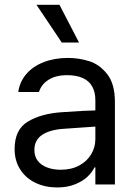

<svg xmlns="http://www.w3.org/2000/svg" viewBox="-20 -783 575 815"><path d="M306.6 -240.2 251 -236.3Q191.4 -232.4 158.7 -210.4Q126 -188.5 126 -146.5Q126 -119.1 140.1 -100.6Q154.3 -82 179.7 -72.3Q205.1 -62.5 237.3 -62.5Q283.2 -62.5 316.4 -80.6Q349.6 -98.6 367.2 -128.4Q384.8 -158.2 384.8 -192.4V-357.4Q384.8 -391.6 371.6 -415.5Q358.4 -439.5 331.5 -451.7Q304.7 -463.9 264.6 -463.9Q216.8 -463.9 186 -444.3Q155.3 -424.8 145.5 -392.6H57.6Q63.5 -435.5 91.3 -468.3Q119.1 -501 165 -519Q210.9 -537.1 268.6 -537.1Q314.5 -537.1 358.4 -523.4Q402.3 -509.8 435.1 -468.3Q467.8 -426.8 467.8 -349.6V0H384.8V-72.3H380.9Q371.1 -51.8 351.1 -32.7Q331.1 -13.7 298.3 -0.5Q265.6 12.7 222.7 12.7Q171.9 12.7 130.9 -6.8Q89.8 -26.4 65.9 -63.5Q42 -100.6 42 -150.4Q42 -233.4 98.6 -267.1Q155.3 -300.8 241.2 -306.6Q251 -307.6 335 -312.5L390.6 -314.5L391.6 -246.1Q382.8 -246.1 306.6 -240.2ZM134.8 -762.7H232.4L315.4 -602.5H242.2Z"/></svg>

Font: WEMIX Pretendard Variable
Style: Regular
Weight: 400
Designer: Base glyphs from Inter by Rasmus Andersson; Hangeul glyphs from Noto Sans CJK(Source Han Sans) by Jang Soo-young and Kan
Foundry: Kil Hyung-jin
Version: Version 1.000;Glyphs 3.2 (3208)